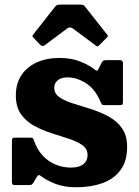

<svg xmlns="http://www.w3.org/2000/svg" viewBox="-20 -790 599 830"><path d="M154 -596.5Q163.5 -587 172 -593.5L270.5 -667Q282.5 -676 295.5 -666.5L393 -594Q399.5 -589.5 401.5 -589.2Q403.5 -589 409 -594.5L440.5 -626Q444.5 -630 446 -633.2Q447.5 -636.5 443.5 -640L347.5 -761.5Q343.5 -767 339 -768.5Q334.5 -770 324.5 -770H245Q234 -770 228.5 -768.8Q223 -767.5 218.5 -761.5L124.5 -642Q120 -636 120.2 -633.5Q120.5 -631 126 -625.5ZM414 -351Q417.5 -343 420 -339.2Q422.5 -335.5 434.5 -335.5H499Q507.5 -335.5 509.5 -338.8Q511.5 -342 511.5 -350V-516.5Q511.5 -530 499 -530H441Q430.5 -530 426.8 -527.8Q423 -525.5 419 -518.5L407 -494Q402 -484.5 398.5 -484.5Q395 -484.5 388 -490.5Q365.5 -508.5 327 -524Q288.5 -539.5 236.5 -539.5Q181.5 -539.5 139 -520.2Q96.5 -501 72.5 -464.8Q48.5 -428.5 48.5 -377.5Q48.5 -327.5 71 -296Q93.5 -264.5 128.8 -245.5Q164 -226.5 203.5 -214Q243 -201.5 278.2 -190Q313.5 -178.5 336 -162.5Q358.5 -146.5 358.5 -119.5Q358.5 -95 340.5 -80.2Q322.5 -65.5 286.5 -65.5Q252 -65.5 220.5 -78.5Q189 -91.5 164.8 -117.2Q140.5 -143 127.5 -181Q124.5 -190 122 -192.5Q119.5 -195 107.5 -195H44Q35.5 -195 33.5 -191.2Q31.5 -187.5 31.5 -178.5V-5.5Q31.5 3.5 34 6.8Q36.5 10 44.5 10H104Q114.5 10 118 7.2Q121.5 4.5 125 -1.5L139.5 -25.5Q143.5 -32.5 147.2 -33Q151 -33.5 157 -29Q182.5 -9.5 220.5 5Q258.5 19.5 308.5 19.5Q372 19.5 421.8 2Q471.5 -15.5 500.5 -54Q529.5 -92.5 529.5 -155.5Q529.5 -205 506.8 -236.5Q484 -268 448.2 -287Q412.5 -306 372.2 -318.8Q332 -331.5 296 -342.8Q260 -354 237.2 -369.5Q214.5 -385 214.5 -411Q214.5 -429.5 229 -442.5Q243.5 -455.5 272 -455.5Q312 -455.5 351.8 -430.2Q391.5 -405 414 -351Z"/></svg>

Font: Besley ExtraBold
Style: Regular
Weight: 800
Designer: Owen Earl
Foundry: indestructible type*
Version: Version 2.001